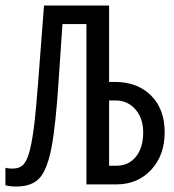

<svg xmlns="http://www.w3.org/2000/svg" viewBox="-20 -679 640 707"><path d="M586.4 -191.9Q586.4 -107.4 536.6 -53.7Q486.8 0 408.2 0H298.3V-590.3H210L195.8 -381.3Q185.1 -216.3 169.7 -136Q154.3 -55.7 126.2 -23.9Q98.1 7.8 39.6 7.8Q13.7 7.8 0 2.9V-61.5Q9.3 -58.1 24.9 -58.1Q53.2 -58.1 67.1 -74Q81.1 -89.8 90.6 -128.7Q100.1 -167.5 107.9 -235.1Q115.7 -302.7 142.1 -658.7H381.8V-377.4H402.3Q485.8 -377.4 536.1 -327.4Q586.4 -277.3 586.4 -191.9ZM507.3 -190.9Q507.3 -243.7 478.5 -276.4Q449.7 -309.1 405.8 -309.1H381.8V-68.8H409.7Q453.6 -68.8 480.5 -102.1Q507.3 -135.3 507.3 -190.9Z"/></svg>

Font: Liberation Mono
Style: Regular
Weight: 400
Monospace: yes
Designer: Steve Matteson
Foundry: Ascender Corporation
Version: Version 2.1.5